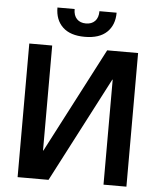

<svg xmlns="http://www.w3.org/2000/svg" viewBox="-60 -951 829 1002"><g transform="rotate(5 355.0 -450.0)"><path d="M70 -700H190V-150H192L478 -700H640V0H520V-550H518L232 0H70ZM355 -760Q279 -760 239.5 -797.5Q200 -835 200 -900H290Q290 -866 307.5 -848Q325 -830 355 -830Q385 -830 402.5 -848Q420 -866 420 -900H510Q510 -835 470.5 -797.5Q431 -760 355 -760Z"/></g></svg>

Font: PT Root UI Bold
Style: Regular
Weight: 700
Designer: Vitaly Kuzmin
Foundry: ParaType Ltd.
Version: Version 2.000G